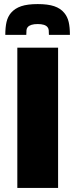

<svg xmlns="http://www.w3.org/2000/svg" viewBox="-20 -922 370 942"><path d="M65 -688H265V0H65ZM34 -859Q53 -881 84 -891.5Q115 -902 165 -902Q215 -902 246 -891.5Q277 -881 295 -859Q311 -840 317 -814Q323 -788 323 -751H220Q220 -766 219 -774.5Q218 -783 213 -789Q201 -804 165 -804Q129 -804 116 -789Q111 -783 110 -774.5Q109 -766 109 -751H6Q6 -788 12 -814Q18 -840 34 -859Z"/></svg>

Font: Saira Stencil One
Style: Regular
Weight: 400
Designer: Hector Gatti with collaboration of the Omnibus-Type team
Foundry: Omnibus-Type
Version: Version 1.004